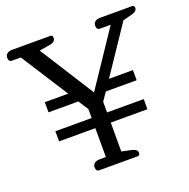

<svg xmlns="http://www.w3.org/2000/svg" viewBox="-134 -807 909 925"><g transform="rotate(-20 320.0 -344.5)"><path d="M204 -21Q204 -34 214 -41.5Q224 -49 241 -49H272V-197H86V-249H272V-295L239 -346H86V-398H206L51 -640H6Q-11 -640 -11 -661Q-11 -674 -1.5 -681.5Q8 -689 25 -689H220Q232 -689 232 -675Q232 -654 203 -649L148 -640L325 -361L512 -640H457Q440 -640 440 -661Q440 -674 449.5 -681.5Q459 -689 476 -689H639Q651 -689 651 -676Q651 -659 626 -652L577 -639L415 -398H538V-346H380L351 -304V-249H539V-197H351V-49L402 -38Q417 -34 423 -28.5Q429 -23 429 -13Q429 0 417 0H221Q204 0 204 -21Z"/></g></svg>

Font: Maitree
Style: Regular
Weight: 400
Designer: CadsonDemak Team
Foundry: CadsonDemak
Version: Version 1.001